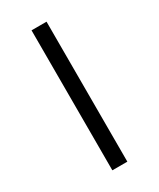

<svg xmlns="http://www.w3.org/2000/svg" viewBox="-145 -582 522 632"><g transform="rotate(-30 116.5 -266.0)"><path d="M145 0H88V-532H145Z"/></g></svg>

Font: Noto Sans Hebrew Light
Style: Regular
Weight: 300
Designer: Monotype Design Team
Foundry: Monotype Imaging Inc.
Version: Version 2.003